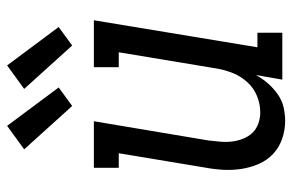

<svg xmlns="http://www.w3.org/2000/svg" viewBox="-161 -653 822 540"><g transform="rotate(-90 250.0 -383.0)"><path d="M180 8Q154 8 129.5 -0.5Q105 -9 87 -26Q69 -43 59 -66Q49 -89 45 -114.5Q41 -140 42.5 -166.5Q44 -193 49 -219L89 -460H48V-530H179L125 -208Q123 -191 121.5 -174Q120 -157 122 -141Q124 -125 130 -110Q136 -95 146.5 -84Q157 -73 172.5 -67.5Q188 -62 204 -62Q227 -62 249.5 -71Q272 -80 288.5 -98Q305 -116 314 -138Q323 -160 327 -183L373 -460H331V-530H463L387 -70H428V0H296L309 -74Q299 -56 285.5 -40.5Q272 -25 255 -13Q238 -1 218.5 3.5Q199 8 180 8ZM392 -591 270 -726 336 -774 444 -629ZM222 -591 100 -726 166 -774 274 -629Z"/></g></svg>

Font: Iosevka Slab Oblique
Style: Regular
Weight: 400
Italic angle: -9°
Monospace: yes
Designer: Belleve Invis
Foundry: Belleve Invis
Version: Version 11.1.1; ttfautohint (v1.8.3)